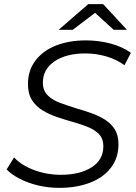

<svg xmlns="http://www.w3.org/2000/svg" viewBox="-20 -901 655 927"><path d="M266 6Q214 6 165 -5.5Q116 -17 76 -37.5Q36 -58 12 -83L48 -141Q83 -103 144.5 -80Q206 -57 273 -57Q365 -57 422 -93Q479 -129 479 -195Q479 -230 459.5 -251.5Q440 -273 407.5 -286.5Q375 -300 336 -311Q297 -322 258 -335Q219 -348 186.5 -367.5Q154 -387 134.5 -417.5Q115 -448 115 -495Q115 -561 151 -608.5Q187 -656 250 -681Q313 -706 395 -706Q457 -706 514.5 -690.5Q572 -675 612 -646L581 -586Q543 -614 494 -628.5Q445 -643 391 -643Q300 -643 243.5 -605Q187 -567 187 -502Q187 -464 210 -441Q233 -418 271 -404Q309 -390 351 -377Q387 -367 423 -354Q459 -341 488 -322.5Q517 -304 534.5 -276Q552 -248 552 -205Q552 -138 515 -90.5Q478 -43 413.5 -18.5Q349 6 266 6ZM263 -757 406 -881H478L593 -757H529L439 -839L331 -757Z"/></svg>

Font: Montserrat
Style: Italic
Weight: 400
Italic angle: -11.3°
Designer: Julieta Ulanovsky
Foundry: Julieta Ulanovsky
Version: Version 9.000; ttfautohint (v1.8.4.7-5d5b)